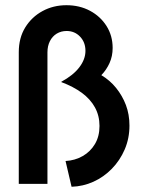

<svg xmlns="http://www.w3.org/2000/svg" viewBox="-20 -699 561 730"><path d="M252.1 11.1 229.2 -86.8Q265.3 -88.9 294.4 -105.6Q323.6 -122.2 341 -151.4Q358.3 -180.6 358.3 -220.1Q358.3 -259 341 -290.6Q323.6 -322.2 291 -346.2Q258.3 -370.1 213.2 -386.8V-388.2Q258.3 -412.5 281.6 -443.1Q304.9 -473.6 304.9 -505.6Q304.9 -538.2 284.4 -559.7Q263.9 -581.2 233.3 -581.2Q212.5 -581.2 195.8 -571.2Q179.2 -561.1 169.8 -542.7Q160.4 -524.3 160.4 -500V0H51.4V-500.7Q51.4 -554.9 76 -594.8Q100.7 -634.7 141.7 -656.9Q182.6 -679.2 232.6 -679.2Q282.6 -679.2 322.2 -658Q361.8 -636.8 385.1 -600Q408.3 -563.2 408.3 -516.7Q408.3 -485.4 396.5 -459.4Q384.7 -433.3 365.3 -413.2Q397.9 -393.8 421.5 -364.6Q445.1 -335.4 458.7 -299.7Q472.2 -263.9 472.2 -221.5Q472.2 -172.9 454.2 -130.9Q436.1 -88.9 405.2 -57.3Q374.3 -25.7 335.1 -8Q295.8 9.7 252.1 11.1Z"/></svg>

Font: Afacad Flux SemiBold
Style: Regular
Weight: 600
Designer: Kristian Moeller
Foundry: Dicotype
Version: Version 1.100